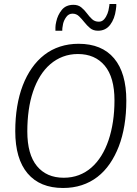

<svg xmlns="http://www.w3.org/2000/svg" viewBox="-20 -927 684 956"><path d="M294 9Q179 9 117.5 -63.5Q56 -136 56 -274Q56 -339 65.5 -396.5Q75 -454 93.5 -502Q112 -550 139 -588.5Q166 -627 201 -654Q236 -681 279 -695Q322 -709 371 -709Q487 -709 548 -636.5Q609 -564 609 -426Q609 -361 599.5 -303.5Q590 -246 571.5 -198Q553 -150 526.5 -111.5Q500 -73 465 -46Q430 -19 387 -5Q344 9 294 9ZM297 -42Q338 -42 372.5 -55Q407 -68 435 -92.5Q463 -117 484.5 -151.5Q506 -186 520.5 -229Q535 -272 542.5 -322Q550 -372 550 -427Q550 -542 501.5 -600Q453 -658 368 -658Q328 -658 293.5 -645Q259 -632 230.5 -607.5Q202 -583 180.5 -548.5Q159 -514 144.5 -471Q130 -428 123 -378Q116 -328 116 -273Q116 -158 164 -100Q212 -42 297 -42ZM256 -774Q256 -780 256 -791Q256 -802 260 -819Q267 -852 287.5 -877.5Q308 -903 346 -903Q369 -903 384.5 -890.5Q400 -878 412.5 -861Q425 -844 438.5 -831.5Q452 -819 472 -819Q488 -819 498.5 -831Q509 -843 515 -859Q521 -875 522 -886Q524 -896 524.5 -900Q525 -904 525 -907H559Q559 -902 559 -896Q559 -890 557 -879Q551 -833 528.5 -803.5Q506 -774 468 -774Q444 -774 428.5 -787Q413 -800 400 -816.5Q387 -833 373.5 -846Q360 -859 341 -859Q322 -859 310 -842.5Q298 -826 294 -808Q291 -794 290.5 -787Q290 -780 290 -774Z"/></svg>

Font: Georama Light
Style: Italic
Weight: 300
Italic angle: -9°
Designer: Jean-Baptiste Levee
Foundry: Production Type
Version: Version 1.001